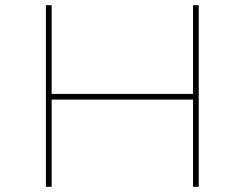

<svg xmlns="http://www.w3.org/2000/svg" viewBox="-20 -720 944 740"><path d="M724 0V-700H746V0ZM157 0V-700H179V0ZM168 -336 169 -358H735V-336Z"/></svg>

Font: Lexend Giga Thin
Style: Regular
Weight: 250
Version: Version 1.007